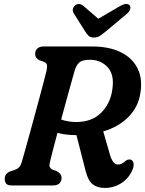

<svg xmlns="http://www.w3.org/2000/svg" viewBox="-20 -934 731 967"><path d="M648.5 -82Q631 -38 593 -12.8Q555 12.5 507 12.5Q470 12.5 446.8 -6Q423.5 -24.5 411.5 -72L365 -253.5Q312.5 -253 269.5 -265Q256.5 -217 246.5 -178.2Q236.5 -139.5 232 -120Q227 -98 231.5 -90.8Q236 -83.5 244.5 -79.5L265 -72.5Q276.5 -66 283.2 -58.2Q290 -50.5 290 -37.5Q290 -20.5 279 -10.2Q268 0 247.5 0H39.5Q18.5 0 11 -9.2Q3.5 -18.5 4 -33Q3.5 -48 12.2 -57.8Q21 -67.5 34.5 -72L53 -78Q67 -82.5 75.5 -91Q84 -99.5 89.5 -118Q95 -135.5 104.8 -171Q114.5 -206.5 127.2 -252.2Q140 -298 153.2 -347.2Q166.5 -396.5 179 -442.5Q191.5 -488.5 200.8 -524.2Q210 -560 214.5 -578.5Q218.5 -598.5 216.2 -608Q214 -617.5 199 -623.5L180 -630Q157 -640.5 157 -662Q157 -679 168 -689.5Q179 -700 199.5 -700H444Q528.5 -700 587.2 -671.5Q646 -643 672.5 -590.2Q699 -537.5 687 -465Q676.5 -395.5 627.5 -345.5Q578.5 -295.5 500 -272L533.5 -156Q547.5 -105.5 575 -105.5Q593 -105.5 610 -121.5Q615.5 -127 623.8 -129.8Q632 -132.5 639.5 -129.5Q650 -125 652.5 -112Q655 -99 648.5 -82ZM355.5 -577Q350.5 -559 339.8 -520.8Q329 -482.5 315.5 -433Q302 -383.5 288 -332Q303.5 -326.5 322.5 -323Q341.5 -319.5 364 -319.5Q442 -319.5 488.8 -365.5Q535.5 -411.5 545.5 -481.5Q557.5 -556 523 -594.5Q488.5 -633 432 -633Q393.5 -633 378.2 -618.2Q363 -603.5 355.5 -577ZM517.5 -779.5Q499 -764 485 -754.5Q471 -745 453 -745Q435 -745 425.5 -754.2Q416 -763.5 406.5 -779.5L351.5 -867Q344.5 -878.5 347.2 -889.5Q350 -900.5 358.5 -907Q379 -922 400.5 -904L475 -839.5L585.5 -904Q619 -922.5 633 -907Q638 -901 636 -889.2Q634 -877.5 620 -865.5Z"/></svg>

Font: Fraunces 72pt SuperSoft SemiBold
Style: Italic
Weight: 600
Italic angle: -16°
Version: Version 1.000;[b76b70a41]